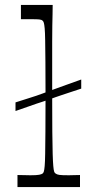

<svg xmlns="http://www.w3.org/2000/svg" viewBox="-20 -760 375 780"><path d="M51 0V-49Q67 -49 79.5 -48.5Q92 -48 103 -48Q129 -48 139 -50Q149 -52 153 -55Q156 -57 158 -63Q160 -69 161.5 -85.5Q163 -102 163.5 -135.5Q164 -169 164.5 -225Q165 -281 165 -367Q165 -452 164.5 -507.5Q164 -563 163.5 -596Q163 -629 161.5 -645Q160 -661 158 -667.5Q156 -674 153 -676Q149 -680 139.5 -681Q130 -682 106 -682Q97 -682 87 -682Q77 -682 65 -682V-740H194Q194 -722 193.5 -702.5Q193 -683 192.5 -656Q192 -629 192 -590Q192 -551 192 -496Q192 -441 192 -364Q192 -279 192.5 -223.5Q193 -168 194 -135Q195 -102 196.5 -85.5Q198 -69 200 -63Q202 -57 206 -55Q211 -51 221 -49.5Q231 -48 260 -48Q269 -48 280.5 -48.5Q292 -49 305 -49V0ZM310 -400Q277 -389 258.5 -383Q240 -377 228.5 -373Q217 -369 206.5 -365.5Q196 -362 180 -356Q163 -350 152 -346.5Q141 -343 129 -339Q117 -335 97.5 -328Q78 -321 43 -309V-344Q77 -355 96.5 -361Q116 -367 127.5 -371Q139 -375 150 -379Q161 -383 177 -389Q193 -395 203 -398.5Q213 -402 225 -406.5Q237 -411 257 -418Q277 -425 310 -437Z"/></svg>

Font: Ojuju
Style: Regular
Weight: 400
Designer: Chisaokwu Joboson, Mirko Velimirovic
Foundry: Udi Foundry
Version: Version 1.000